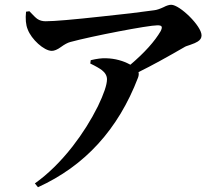

<svg xmlns="http://www.w3.org/2000/svg" viewBox="-20 -747 878 804"><path d="M139 37C335 -52 475 -205 558 -422C561 -430 562 -438 560 -445C617 -473 680 -508 751 -549C755 -552 763 -555 776 -559C791 -564 802 -569 808 -573C819 -580 824 -588 824 -599C824 -638 733 -727 697 -727C689 -727 678 -724 665 -717C650 -710 636 -705 625 -704C568 -696 495 -687 406 -678C287 -665 208 -658 171 -658C158 -658 146 -661 136 -668C129 -673 119 -683 104 -699L103 -700L89 -698C86 -668 88 -643 96 -624C111 -583 164 -534 197 -534C207 -534 220 -539 235 -550C250 -561 263 -568 274 -571C366 -596 600 -641 639 -641C658 -641 662 -636 653 -617C628 -574 586 -527 526 -476C495 -493 461 -502 425 -503C407 -504 385 -501 360 -495L358 -481C381 -470 398 -460 407 -453C421 -442 428 -429 428 -415C428 -392 415 -354 390 -302C361 -244 326 -188 284 -134C234 -70 181 -18 126 21Z"/></svg>

Font: AllPunType Bold
Style: Regular
Weight: 700
Version: 1.0